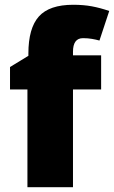

<svg xmlns="http://www.w3.org/2000/svg" viewBox="-20 -878 478 805"><path d="M404 -503H286V-93H95V-503H22V-597L99 -644V-653Q99 -760 143 -809Q187 -858 287 -858Q330 -858 365 -851.5Q400 -845 438 -832L397 -708Q383 -712 365.5 -715Q348 -718 328 -718Q286 -718 286 -661V-646H404Z"/></svg>

Font: Noto Sans Kannada UI Black
Style: Regular
Weight: 900
Designer: Jelle Bosma - Monotype Design Team
Foundry: Monotype Imaging Inc.
Version: Version 2.005; ttfautohint (v1.8.4.7-5d5b)